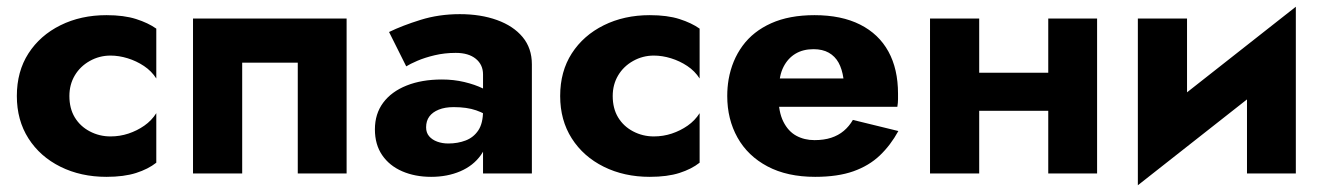

<svg xmlns="http://www.w3.org/2000/svg" viewBox="-20 -515 3929 570"><path d="M186 -230Q186 -264 202 -291Q218 -318 246.5 -334Q275 -350 308 -350Q333 -350 359 -342Q385 -334 407.5 -319Q430 -304 444 -282V-430Q420 -447 384 -458.5Q348 -470 296 -470Q220 -470 159.5 -440Q99 -410 64.5 -356.5Q30 -303 30 -230Q30 -158 64.5 -104Q99 -50 159.5 -20Q220 10 296 10Q348 10 384 -1.5Q420 -13 444 -32V-179Q430 -157 408.5 -142Q387 -127 361.5 -118.5Q336 -110 308 -110Q275 -110 246.5 -125Q218 -140 202 -166.5Q186 -193 186 -230Z M1009 -460H553V0H699V-329H864V0H1009Z M1245 -137Q1245 -156 1254.5 -169Q1264 -182 1282.5 -189.5Q1301 -197 1327 -197Q1366 -197 1393.5 -187.5Q1421 -178 1447 -159V-230Q1437 -241 1413.5 -252.5Q1390 -264 1358.5 -271.5Q1327 -279 1292 -279Q1232 -279 1187 -261Q1142 -243 1117.5 -210Q1093 -177 1093 -131Q1093 -86 1114.5 -54.5Q1136 -23 1174 -6.5Q1212 10 1260 10Q1308 10 1346.5 -6.5Q1385 -23 1407.5 -54.5Q1430 -86 1430 -130L1414 -186Q1414 -149 1400 -128Q1386 -107 1362.5 -98Q1339 -89 1311 -89Q1293 -89 1278 -94.5Q1263 -100 1254 -110.5Q1245 -121 1245 -137ZM1186 -318Q1197 -325 1219 -334.5Q1241 -344 1270.5 -351Q1300 -358 1333 -358Q1371 -358 1392.5 -340.5Q1414 -323 1414 -294V0H1559V-324Q1559 -372 1531.5 -405Q1504 -438 1455.5 -455.5Q1407 -473 1345 -473Q1283 -473 1228.5 -456Q1174 -439 1135 -420Z M1799 -230Q1799 -264 1815 -291Q1831 -318 1859.5 -334Q1888 -350 1921 -350Q1946 -350 1972 -342Q1998 -334 2020.5 -319Q2043 -304 2057 -282V-430Q2033 -447 1997 -458.5Q1961 -470 1909 -470Q1833 -470 1772.5 -440Q1712 -410 1677.5 -356.5Q1643 -303 1643 -230Q1643 -158 1677.5 -104Q1712 -50 1772.5 -20Q1833 10 1909 10Q1961 10 1997 -1.5Q2033 -13 2057 -32V-179Q2043 -157 2021.5 -142Q2000 -127 1974.5 -118.5Q1949 -110 1921 -110Q1888 -110 1859.5 -125Q1831 -140 1815 -166.5Q1799 -193 1799 -230Z M2224 -198H2644Q2646 -210 2646 -220.5Q2646 -231 2646 -237Q2646 -310 2617.5 -362Q2589 -414 2533.5 -442Q2478 -470 2398 -470Q2323 -470 2269.5 -446Q2216 -422 2184.5 -379Q2153 -336 2143 -279Q2141 -267 2140 -255Q2139 -243 2139 -230Q2139 -161 2169.5 -106.5Q2200 -52 2258.5 -21Q2317 10 2400 10Q2467 10 2513.5 -6.5Q2560 -23 2592 -53.5Q2624 -84 2647 -126L2512 -159Q2501 -140 2485 -126.5Q2469 -113 2447.5 -106Q2426 -99 2398 -99Q2368 -99 2344 -112Q2320 -125 2305.5 -154Q2291 -183 2291 -230L2293 -254Q2293 -291 2306 -316.5Q2319 -342 2341.5 -355.5Q2364 -369 2395 -369Q2422 -369 2440.5 -358.5Q2459 -348 2469.5 -329Q2480 -310 2484 -282H2224Z M2788 -186H3160V-299H2788ZM3092 -460V0H3237V-460ZM2741 -460V0H2887V-460Z M3822 -330 3827 -495 3363 -130 3358 35ZM3504 -460H3358V35L3504 -106ZM3827 -495 3682 -354V0H3827Z"/></svg>

Font: Jost
Style: Bold
Weight: 700
Version: Version 3.710